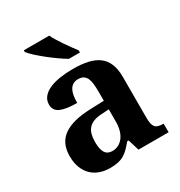

<svg xmlns="http://www.w3.org/2000/svg" viewBox="-181 -891 961 1026"><g transform="rotate(-30 299.5 -378.0)"><path d="M200.2 -148.9Q200.2 -106 213.9 -84.5Q227.5 -63 256.8 -63Q278.3 -63 295.7 -72Q313 -81.1 325.4 -97.7Q337.9 -114.3 344.5 -137.9Q351.1 -161.6 351.1 -190.9V-266.1L306.2 -263.2Q276.4 -261.7 255.9 -253.7Q235.4 -245.6 223.1 -231.4Q210.9 -217.3 205.6 -196.8Q200.2 -176.3 200.2 -148.9ZM289.1 -487.8Q270 -487.8 257.1 -479.7Q244.1 -471.7 236.3 -457.3Q228.5 -442.9 225.3 -423.1Q222.2 -403.3 222.2 -379.9Q154.8 -379.9 120.8 -395Q86.9 -410.2 86.9 -446.8Q86.9 -474.1 103.3 -493.7Q119.6 -513.2 147.7 -525.4Q175.8 -537.6 213.1 -543.2Q250.5 -548.8 293 -548.8Q345.7 -548.8 385 -539.8Q424.3 -530.8 450.4 -510.7Q476.6 -490.7 489.7 -458.3Q502.9 -425.8 502.9 -378.9V-124Q502.9 -103.5 506.1 -89.8Q509.3 -76.2 516.1 -68.1Q522.9 -60.1 534.7 -56.6Q546.4 -53.2 563 -53.2H566.9V0H380.9L359.9 -68.8H351.1Q334.5 -48.8 319.8 -33.9Q305.2 -19 288.6 -9.3Q272 0.5 251.2 5.1Q230.5 9.8 202.1 9.8Q168.9 9.8 140.4 0Q111.8 -9.8 90.6 -30Q69.3 -50.3 57.1 -80.8Q44.9 -111.3 44.9 -152.8Q44.9 -234.4 100.8 -273.4Q156.7 -312.5 269 -315.9L351.1 -318.8V-374Q351.1 -398.9 349.1 -419.9Q347.2 -440.9 340.8 -456.1Q334.5 -471.2 322 -479.5Q309.6 -487.8 289.1 -487.8ZM301.8 -606Q278.3 -619.6 249.8 -639.9Q221.2 -660.2 194.6 -681.6Q168 -703.1 146.5 -722.9Q125 -742.7 115.7 -755.9V-766.1H272.5Q280.3 -749.5 292.5 -729.7Q304.7 -710 318.1 -690.2Q331.5 -670.4 345.2 -651.9Q358.9 -633.3 369.6 -619.1V-606Z"/></g></svg>

Font: Droids
Style: b
Weight: 700
Foundry: Ascender Corporation
Version: Version 1.00 build 113